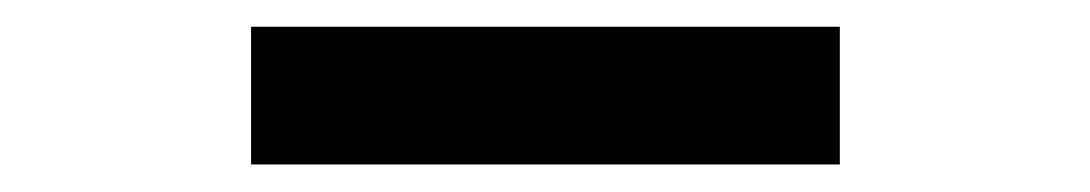

<svg xmlns="http://www.w3.org/2000/svg" viewBox="-20 -808 812 143"><path d="M167 -788.1H605.5V-685.5H167Z"/></svg>

Font: Revalia
Style: Regular
Weight: 400
Designer: Johan Kallas, Mihkel Virkus
Foundry: Johan Kallas, Mihkel Virkus
Version: Version 1.001